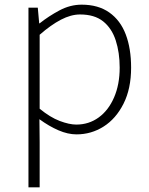

<svg xmlns="http://www.w3.org/2000/svg" viewBox="-20 -563 640 823"><path d="M102 240V-530H142L148 -463H150Q189 -494 235 -518.5Q281 -543 330 -543Q401 -543 448.5 -509.5Q496 -476 519 -415.5Q542 -355 542 -273Q542 -183 509.5 -118.5Q477 -54 424 -20.5Q371 13 308 13Q271 13 230.5 -4.5Q190 -22 149 -52L150 46V240ZM307 -29Q361 -29 403 -59.5Q445 -90 469 -145.5Q493 -201 493 -273Q493 -338 476 -390Q459 -442 422 -471.5Q385 -501 323 -501Q284 -501 241 -478.5Q198 -456 150 -414V-97Q195 -60 236 -44.5Q277 -29 307 -29Z"/></svg>

Font: Noto Sans TC Thin ExtraLight
Style: Regular
Weight: 250
Version: Version 2.004-H2;hotconv 1.0.118;makeotfexe 2.5.65603